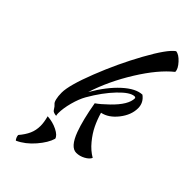

<svg xmlns="http://www.w3.org/2000/svg" viewBox="-365 -883 1285 1285"><g transform="rotate(45 277.5 -241.0)"><path d="M99.1 -94.2Q99.1 -164.1 164.1 -329.6Q229 -495.1 312.7 -646.7Q396.5 -798.3 444.8 -832Q472.7 -830.1 505.9 -793.9Q539.1 -757.8 539.1 -730Q449.2 -658.2 359.4 -513.9Q269.5 -369.6 222.2 -222.2Q286.6 -333 358.9 -398.9Q431.2 -464.8 491.2 -466.8Q535.2 -434.6 535.2 -381.8Q535.2 -318.4 487.8 -257.8Q440.4 -197.3 380.9 -185.1Q395.5 -134.8 417 -90.1Q438.5 -45.4 474.9 -1.5Q511.2 42.5 555.2 67.9Q545.9 88.9 515.6 105.5Q485.4 122.1 453.1 122.1Q398.9 122.1 359.9 17.1Q329.6 -65.4 306.2 -200.2Q337.9 -221.7 384.8 -267.1Q473.1 -352.5 473.1 -414.1Q473.1 -417 469.7 -419.4Q466.3 -421.9 461.9 -421.9Q421.9 -420.4 357.4 -353Q293 -285.6 234.9 -185.1Q211.9 -144.5 196 -85.7Q180.2 -26.9 180.2 19Q180.2 33.2 183.1 42Q152.3 39.1 145 25.9Q130.4 2 120.1 -5.9Q110.8 -12.7 105 -36.4Q99.1 -60.1 99.1 -94.2ZM109.9 350.1Q104 344.7 99.1 333.3Q94.2 321.8 94.2 312Q126 274.9 141.6 239.7Q157.2 204.6 157.2 163.1Q157.2 128.9 145 84Q195.8 86.9 238.8 108.4Q281.7 129.9 287.1 154.8Q272.9 204.1 222.4 262.9Q171.9 321.8 109.9 350.1Z"/></g></svg>

Font: Kaushan Script
Style: Regular
Weight: 400
Designer: Pablo Impallari
Foundry: Pablo Impallari
Version: Version 1.002